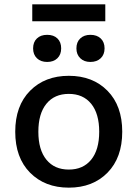

<svg xmlns="http://www.w3.org/2000/svg" viewBox="-20 -862 640 892"><path d="M469.2 -841.8V-763.2H129.9V-841.8ZM264.2 -637.2Q264.2 -608.4 246.6 -591.3Q229 -574.2 199.2 -574.2Q169.4 -574.2 151.6 -591.3Q133.8 -608.4 133.8 -637.2Q133.8 -666.5 151.4 -683.3Q168.9 -700.2 199.2 -700.2Q229.5 -700.2 246.8 -683.3Q264.2 -666.5 264.2 -637.2ZM399.9 -700.2Q430.2 -700.2 448 -683.3Q465.8 -666.5 465.8 -637.2Q465.8 -608.4 447.8 -591.3Q429.7 -574.2 399.9 -574.2Q370.6 -574.2 352.8 -591.6Q335 -608.9 335 -637.2Q335 -666.5 352.8 -683.3Q370.6 -700.2 399.9 -700.2ZM119.6 -440.2Q188.5 -509.8 299.8 -509.8Q411.1 -509.8 479.5 -440.2Q547.9 -370.6 547.9 -250Q547.9 -129.4 479.5 -59.8Q411.1 9.8 299.8 9.8Q188.5 9.8 119.6 -59.8Q50.8 -129.4 50.8 -250Q50.8 -370.6 119.6 -440.2ZM299.8 -425.8Q232.9 -425.8 195.6 -379.9Q158.2 -334 158.2 -250Q158.2 -166 195.6 -120.1Q232.9 -74.2 299.8 -74.2Q366.2 -74.2 403.6 -120.1Q440.9 -166 440.9 -250Q440.9 -334 403.6 -379.9Q366.2 -425.8 299.8 -425.8Z"/></svg>

Font: Work Sans Medium
Style: Regular
Weight: 500
Designer: Wei Huang
Foundry: Wei Huang
Version: Version 2.012